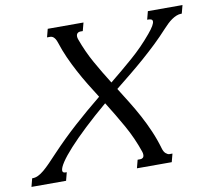

<svg xmlns="http://www.w3.org/2000/svg" viewBox="-192 -807 1005 899"><g transform="rotate(-10 310.5 -358.0)"><path d="M718.3 -676.8Q706.5 -676.8 695.1 -672.1Q683.6 -667.5 672.6 -659.9Q661.6 -652.3 650.9 -642.1Q640.1 -631.8 630.4 -621.1Q599.6 -587.4 567.9 -557.1Q536.1 -526.9 502.9 -497.8Q469.7 -468.8 434.6 -440.2Q399.4 -411.6 362.3 -381.8Q384.8 -346.2 407.2 -309.8Q429.7 -273.4 450.2 -235.4Q470.7 -197.3 488.3 -156.5Q505.9 -115.7 518.6 -71.8Q523.4 -54.7 532.7 -46.9Q542 -39.1 548.8 -39.1H564L553.7 0H388.2L398.4 -39.1H411.1Q418.5 -39.1 423.6 -43.5Q428.7 -47.9 428.7 -57.6Q428.7 -60.5 428.2 -64.2Q427.7 -67.9 426.3 -71.8Q403.3 -139.6 368.4 -201.7Q333.5 -263.7 294.4 -325.7Q234.4 -274.9 187.3 -230.5Q140.1 -186 107.7 -150.4Q75.2 -114.7 58.3 -89.1Q41.5 -63.5 41.5 -50.3Q41.5 -39.1 55.7 -39.1H61.5L51.3 0H-113.3L-103 -39.1H-100.6Q-87.4 -39.1 -74.2 -45.4Q-61 -51.8 -46.1 -64.2Q-31.2 -76.7 -13.9 -94.5Q3.4 -112.3 24.9 -135.3Q82 -195.8 143.3 -251Q204.6 -306.2 272 -360.8Q250.5 -394.5 229.7 -428.5Q209 -462.4 190.2 -497.6Q171.4 -532.7 155 -569.1Q138.7 -605.5 126.5 -643.6Q123 -654.3 118.9 -660.9Q114.7 -667.5 110.6 -670.9Q106.4 -674.3 102.5 -675.5Q98.6 -676.8 95.2 -676.8H80.1L90.3 -715.8H260.3L250 -676.8H237.3Q230 -676.8 224.6 -671.6Q219.2 -666.5 219.2 -656.7Q219.2 -649.9 222.2 -642.1Q244.1 -581.1 274.9 -526.1Q305.7 -471.2 340.3 -416.5Q396.5 -461.9 450.4 -508.8Q504.4 -555.7 549.8 -610.4Q566.9 -630.9 574.2 -643.8Q581.5 -656.7 581.5 -664.1Q581.5 -671.4 575.9 -674.1Q570.3 -676.8 562 -676.8H556.2L566.4 -715.8H731L720.7 -676.8H718.3Z"/></g></svg>

Font: Arian Grqi
Style: Italic
Weight: 400
Italic angle: -15°
Designer: Ruben Hakobyan (Tarumian)
Foundry: Ruben Hakobyan (Tarumian)
Version: Version 1.002